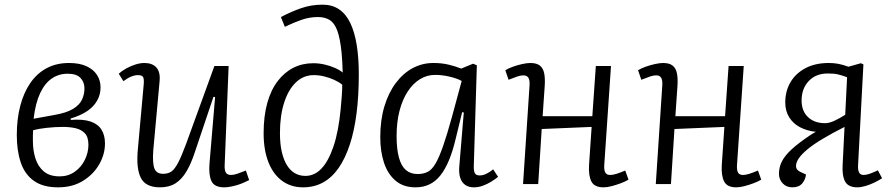

<svg xmlns="http://www.w3.org/2000/svg" viewBox="-20 -789 3817 823"><path d="M229 14Q164 14 125 -14Q86 -42 69 -92.5Q52 -143 52 -210Q52 -279 67 -336Q82 -393 110.5 -434Q139 -475 180.5 -497Q222 -519 276 -519Q321 -519 351 -505Q381 -491 396 -467.5Q411 -444 411 -414Q411 -384 396.5 -358Q382 -332 354 -313Q326 -294 283 -281V-275Q335 -279 367 -268.5Q399 -258 414.5 -234Q430 -210 430 -174Q430 -128 405.5 -85Q381 -42 336 -14Q291 14 229 14ZM236 -33Q272 -33 300 -52.5Q328 -72 343.5 -103.5Q359 -135 359 -168Q359 -202 343.5 -218Q328 -234 303.5 -239.5Q279 -245 250 -245Q216 -245 180 -241Q144 -237 122 -231Q121 -220 121 -209Q121 -198 121 -185Q121 -144 132 -109.5Q143 -75 168 -54Q193 -33 236 -33ZM124 -280 212 -296Q265 -305 293.5 -322.5Q322 -340 332 -363Q342 -386 342 -410Q342 -437 325 -455Q308 -473 270 -473Q232 -473 202 -452.5Q172 -432 152 -389.5Q132 -347 124 -280Z M489 -473Q502 -485 521 -495.5Q540 -506 560.5 -512.5Q581 -519 599 -519Q633 -519 650.5 -499.5Q668 -480 664 -440L637 -145Q633 -89 642 -66.5Q651 -44 679 -44Q701 -44 715 -54Q729 -64 743.5 -91.5Q758 -119 778 -173L899 -506H960L943 -81Q942 -60 948 -49.5Q954 -39 970 -39Q982 -39 998 -44.5Q1014 -50 1034 -58L1048 -17Q1038 -12 1024.5 -6Q1011 0 996 4.5Q981 9 966.5 11.5Q952 14 941 14Q899 14 886.5 -12.5Q874 -39 878 -88L902 -373L895 -374L817 -142Q800 -89 779.5 -54.5Q759 -20 732 -3Q705 14 666 14Q604 14 583.5 -27Q563 -68 571 -150L596 -427Q598 -450 593.5 -458.5Q589 -467 571 -467Q558 -467 542 -460.5Q526 -454 509 -441Z M1184 -716Q1226 -738 1269.5 -753.5Q1313 -769 1363 -769Q1404 -769 1433.5 -749Q1463 -729 1481.5 -690.5Q1500 -652 1509 -596.5Q1518 -541 1518 -471Q1518 -380 1508.5 -304.5Q1499 -229 1479.5 -169.5Q1460 -110 1431.5 -69Q1403 -28 1365 -7Q1327 14 1279 14Q1227 14 1189 -14Q1151 -42 1130.5 -94Q1110 -146 1110 -218Q1110 -291 1125.5 -347Q1141 -403 1170 -441Q1199 -479 1237.5 -498.5Q1276 -518 1323 -518Q1347 -518 1371 -512.5Q1395 -507 1415.5 -498Q1436 -489 1449 -478Q1448 -505 1447 -526Q1446 -547 1444 -565Q1438 -624 1426 -657Q1414 -690 1393.5 -703Q1373 -716 1343 -716Q1307 -716 1272.5 -704Q1238 -692 1201 -674ZM1289 -35Q1328 -35 1358 -66.5Q1388 -98 1409.5 -161.5Q1431 -225 1440 -319Q1443 -350 1445 -376.5Q1447 -403 1447 -426Q1432 -438 1412 -447Q1392 -456 1369.5 -461.5Q1347 -467 1325 -467Q1281 -467 1248.5 -436Q1216 -405 1198 -349Q1180 -293 1180 -219Q1180 -172 1188 -137.5Q1196 -103 1210.5 -80Q1225 -57 1245 -46Q1265 -35 1289 -35Z M2011 -81Q2010 -56 2015.5 -46.5Q2021 -37 2036 -37Q2050 -37 2064.5 -44Q2079 -51 2094 -63L2115 -31Q2103 -21 2086 -10.5Q2069 0 2050 7Q2031 14 2011 14Q1989 14 1974 3.5Q1959 -7 1952.5 -27.5Q1946 -48 1949 -79L1968 -307L1961 -308L1932 -189Q1920 -139 1904 -101Q1888 -63 1868 -37.5Q1848 -12 1821.5 1Q1795 14 1761 14Q1709 14 1675.5 -14.5Q1642 -43 1626 -91.5Q1610 -140 1610 -201Q1610 -274 1627.5 -332.5Q1645 -391 1676.5 -433Q1708 -475 1749 -497Q1790 -519 1838 -519Q1873 -519 1902.5 -512Q1932 -505 1957 -495L2008 -516L2024 -509ZM1770 -43Q1795 -43 1813.5 -52.5Q1832 -62 1847.5 -89Q1863 -116 1879.5 -163.5Q1896 -211 1917 -287L1959 -442Q1939 -453 1907 -460.5Q1875 -468 1845 -468Q1810 -468 1780 -449.5Q1750 -431 1727.5 -396.5Q1705 -362 1692.5 -314Q1680 -266 1680 -206Q1680 -150 1690 -113.5Q1700 -77 1720 -60Q1740 -43 1770 -43Z M2516 -245 2302 -236 2287 0H2222L2250 -425Q2251 -447 2244.5 -456.5Q2238 -466 2223 -466Q2212 -466 2197 -461Q2182 -456 2160 -447L2146 -488Q2159 -496 2178.5 -503Q2198 -510 2218.5 -514.5Q2239 -519 2253 -519Q2280 -519 2294 -508Q2308 -497 2312.5 -475.5Q2317 -454 2315 -422Q2313 -390 2310.5 -357Q2308 -324 2306 -291H2519L2534 -506H2599L2570 -80Q2569 -60 2574.5 -49.5Q2580 -39 2596 -39Q2607 -39 2623 -44Q2639 -49 2660 -58L2674 -19Q2661 -11 2641 -3.5Q2621 4 2601.5 9Q2582 14 2567 14Q2528 14 2515 -11Q2502 -36 2505 -83Z M3085 -245 2871 -236 2856 0H2791L2819 -425Q2820 -447 2813.5 -456.5Q2807 -466 2792 -466Q2781 -466 2766 -461Q2751 -456 2729 -447L2715 -488Q2728 -496 2747.5 -503Q2767 -510 2787.5 -514.5Q2808 -519 2822 -519Q2849 -519 2863 -508Q2877 -497 2881.5 -475.5Q2886 -454 2884 -422Q2882 -390 2879.5 -357Q2877 -324 2875 -291H3088L3103 -506H3168L3139 -80Q3138 -60 3143.5 -49.5Q3149 -39 3165 -39Q3176 -39 3192 -44Q3208 -49 3229 -58L3243 -19Q3230 -11 3210 -3.5Q3190 4 3170.5 9Q3151 14 3136 14Q3097 14 3084 -11Q3071 -36 3074 -83Z M3600 -245Q3547 -218 3507.5 -194.5Q3468 -171 3442.5 -150Q3417 -129 3404.5 -111Q3392 -93 3392 -77Q3392 -69 3397 -62.5Q3402 -56 3411 -52L3435 -41Q3432 -18 3418 -2Q3404 14 3376 14Q3351 14 3335 -3Q3319 -20 3319 -44Q3319 -72 3331.5 -97Q3344 -122 3374 -149.5Q3404 -177 3455 -211L3477 -224Q3439 -228 3409.5 -243.5Q3380 -259 3363 -286Q3346 -313 3346 -350Q3346 -398 3368 -436Q3390 -474 3432 -496.5Q3474 -519 3532 -519Q3554 -519 3573 -515.5Q3592 -512 3617 -503L3670 -518L3681 -513L3658 -80Q3657 -60 3662.5 -49.5Q3668 -39 3682 -39Q3693 -39 3707.5 -44Q3722 -49 3743 -59L3761 -25Q3746 -15 3727 -6Q3708 3 3689 8.5Q3670 14 3655 14Q3616 14 3602.5 -11Q3589 -36 3592 -83ZM3611 -458Q3586 -467 3570.5 -470.5Q3555 -474 3528 -474Q3477 -474 3446.5 -441.5Q3416 -409 3416 -358Q3416 -313 3443.5 -287Q3471 -261 3517 -261Q3534 -261 3556 -271Q3578 -281 3603 -297Z"/></svg>

Font: Literata Light
Style: Italic
Weight: 300
Italic angle: -2°
Designer: Latin by Veronika Burian and Jose Scaglione. Greek by Irene Vlachou. Cyrillic by Vera Evstafieva
Foundry: TypeTogether
Version: Version 3.103;gftools[0.9.29]